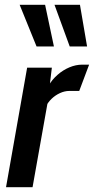

<svg xmlns="http://www.w3.org/2000/svg" viewBox="-20 -776 390 796"><path d="M5 0 92.5 -495.5H195L177.5 -351L115 0ZM171 -335.5 182 -422Q196.5 -446.5 218.8 -466Q241 -485.5 267.8 -496.8Q294.5 -508 321 -508H349.5L308.5 -399H267.5Q248 -399 228.5 -390Q209 -381 194 -366.5Q179 -352 171 -335.5ZM341 -583.5H269L206 -756H311.5ZM203.5 -583.5H131.5L61.5 -756H167Z"/></svg>

Font: Cabin SemiCondensedSemiBold
Style: Italic
Weight: 600
Width: 4
Italic angle: -10°
Designer: Pablo Impallari
Foundry: Pablo Impallari. http://www.impallari.com Igino Marini. http://www.ikern.com
Version: Version 3.001